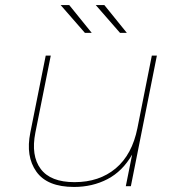

<svg xmlns="http://www.w3.org/2000/svg" viewBox="-20 -737 704 760"><path d="M273 3Q167 3 124 -57.5Q81 -118 100 -212L161 -517H181L120 -212Q102 -121 141 -68.5Q180 -16 275 -16Q373 -16 438 -70.5Q503 -125 524 -230L581 -517H601L498 0H478L503 -125Q465 -59 405.5 -28Q346 3 273 3ZM316 -607 220 -717H254L343 -607ZM455 -607 359 -717H393L482 -607Z"/></svg>

Font: Montserrat Thin
Style: Italic
Weight: 100
Italic angle: -11.3°
Designer: Julieta Ulanovsky
Foundry: Julieta Ulanovsky
Version: Version 9.000; ttfautohint (v1.8.4.7-5d5b)